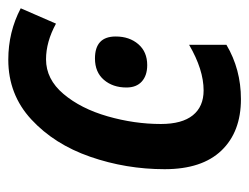

<svg xmlns="http://www.w3.org/2000/svg" viewBox="-89 -502 601 463"><g transform="rotate(-90 211.5 -270.5)"><path d="M35 -174Q35 -267 65 -353.5Q95 -440 155 -495.5Q215 -551 299 -551Q366 -551 423 -521L386 -436Q342 -460 300 -460Q252 -460 216.5 -418Q181 -376 162.5 -311.5Q144 -247 144 -183Q144 -132 165 -106Q186 -80 225 -80Q275 -80 335 -115V-25Q276 10 204 10Q125 10 80 -37Q35 -84 35 -174ZM232 -266Q232 -299 250.5 -320.5Q269 -342 302 -342Q355 -342 355 -292Q355 -259 336.5 -237.5Q318 -216 286 -216Q261 -216 246.5 -229Q232 -242 232 -266Z"/></g></svg>

Font: Noto Sans UI NarrowMedium
Style: Italic
Weight: 500
Width: 4
Italic angle: -12°
Designer: Monotype Design Team
Foundry: Monotype Imaging Inc.
Version: Version 1.001